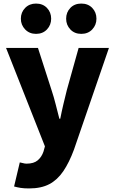

<svg xmlns="http://www.w3.org/2000/svg" viewBox="-20 -838 644 1077"><path d="M143 219Q115 219 96 216Q77 213 59 208L91 73Q99 74 109 77Q119 80 129 80Q170 80 192 61Q214 42 224 12L232 -17L14 -569H193L269 -333Q282 -294 292 -254Q302 -214 313 -172H318Q326 -213 335.5 -253Q345 -293 355 -333L421 -569H591L395 1Q368 74 335 122.5Q302 171 256.5 195Q211 219 143 219ZM182 -648Q145 -648 121 -673Q97 -698 97 -733Q97 -769 121 -793.5Q145 -818 182 -818Q220 -818 243.5 -793.5Q267 -769 267 -733Q267 -698 243.5 -673Q220 -648 182 -648ZM436 -648Q398 -648 374.5 -673Q351 -698 351 -733Q351 -769 374.5 -793.5Q398 -818 436 -818Q474 -818 497.5 -793.5Q521 -769 521 -733Q521 -698 497.5 -673Q474 -648 436 -648Z"/></svg>

Font: Noto Sans HK Thin Black
Style: Regular
Weight: 900
Version: Version 2.004-H2;hotconv 1.0.118;makeotfexe 2.5.65603